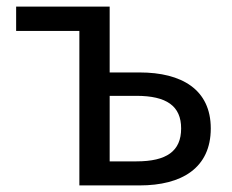

<svg xmlns="http://www.w3.org/2000/svg" viewBox="-20 -563 705 583"><path d="M221 0H404C532 0 620 -53 620 -173C620 -291 532 -343 404 -343H313V-543H29V-469H221ZM313 -73V-272H394C486 -272 530 -241 530 -173C530 -104 486 -73 394 -73Z"/></svg>

Font: Noto Sans Mono CJK HK
Style: Regular
Weight: 400
Designer: Ryoko NISHIZUKA 西塚涼子 (kana, bopomofo & ideographs); Paul D. Hunt (Latin, Greek & Cyrillic); Sandoll Communications 산돌커뮤니
Foundry: Adobe
Version: Version 2.004;hotconv 1.0.118;makeotfexe 2.5.65603